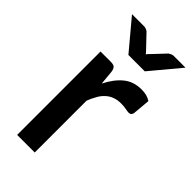

<svg xmlns="http://www.w3.org/2000/svg" viewBox="-228 -775 830 830"><g transform="rotate(45 187.0 -360.0)"><path d="M160.2 -481.9 166.5 -415.5Q190.4 -463.9 224.6 -492.2Q257.8 -519.5 306.2 -519.5Q323.7 -519.5 336.9 -516.1Q350.6 -512.7 362.8 -504.4L355.5 -423.3Q353 -415 349.6 -412.1Q345.7 -408.7 337.9 -408.7Q330.1 -408.7 316.4 -411.6Q300.8 -414.1 287.1 -414.1Q264.6 -414.1 247.6 -407.7Q229 -400.9 216.3 -388.7Q201.7 -376 191.9 -357.9Q179.2 -335.4 172.4 -316.9V0H64.9V-509.8H127.4Q144.5 -509.8 150.9 -503.9Q158.2 -496.6 160.2 -481.9ZM301.8 -720.2H374L260.7 -584.5H160.6L46.9 -720.2H121.6Q126.5 -720.2 134.3 -717.3Q140.1 -715.3 144 -711.9L202.1 -650.9Q202.6 -650.4 206.3 -646.2Q210 -642.1 211.9 -639.6Q212.9 -641.1 214.8 -643.3Q216.8 -645.5 216.8 -646L221.7 -650.9L279.3 -711.9Q281.7 -713.4 289.6 -717.3Q297.4 -720.2 301.8 -720.2Z"/></g></svg>

Font: Lato-SemiBold
Style: Regular
Weight: 500
Designer: Lukasz Dziedzic with Adam Twardoch and Botio Nikoltchev
Foundry: tyPoland Lukasz Dziedzic
Version: ""